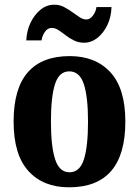

<svg xmlns="http://www.w3.org/2000/svg" viewBox="-20 -788 592 818"><path d="M274 10Q164 10 101 -59.5Q38 -129 38 -270Q38 -411 98.5 -480Q159 -549 277 -549Q387 -549 450.5 -480Q514 -411 514 -270Q514 10 274 10ZM276 -54Q320 -54 337.5 -109Q355 -164 355 -270Q355 -376 337 -430Q319 -484 275 -484Q232 -484 214.5 -430Q197 -376 197 -270Q197 -164 215 -109Q233 -54 276 -54ZM338 -606Q315 -606 295.5 -615.5Q276 -625 260 -637.5Q244 -650 229.5 -659.5Q215 -669 200 -669Q183 -669 171.5 -652.5Q160 -636 157 -616H92Q94 -658 110.5 -692Q127 -726 153 -747Q179 -768 211 -768Q234 -768 253 -758Q272 -748 288.5 -736Q305 -724 319.5 -714.5Q334 -705 348 -705Q363 -705 375.5 -721Q388 -737 391 -758H455Q454 -716 437.5 -681.5Q421 -647 395 -626.5Q369 -606 338 -606Z"/></svg>

Font: Noto Serif Thai Condensed ExtraBold
Style: Regular
Weight: 800
Width: 3
Designer: Monotype Design Team
Foundry: Monotype Imaging Inc.
Version: Version 2.002; ttfautohint (v1.8.4.7-5d5b)